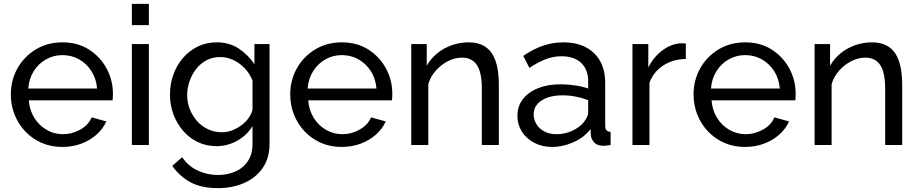

<svg xmlns="http://www.w3.org/2000/svg" viewBox="-20 -750 4752 993"><path d="M36 -261Q36 -335 70 -396Q104 -457 164.5 -494Q225 -531 303 -531Q382 -531 440.5 -493.5Q499 -456 531.5 -395.5Q564 -335 564 -265Q564 -255 563.5 -245.5Q563 -236 562 -231H129Q133 -180 157.5 -140.5Q182 -101 221 -78.5Q260 -56 305 -56Q353 -56 395.5 -80Q438 -104 454 -143L530 -122Q513 -84 479.5 -54Q446 -24 400.5 -7Q355 10 302 10Q243 10 194.5 -11.5Q146 -33 110.5 -70.5Q75 -108 55.5 -157Q36 -206 36 -261ZM482 -292Q478 -343 453 -382Q428 -421 389 -443Q350 -465 303 -465Q257 -465 218 -443Q179 -421 154.5 -382Q130 -343 126 -292Z M662 0V-522H750V0ZM662 -730H750V-620H662Z M859 -260Q859 -315 876.5 -364Q894 -413 926.5 -450.5Q959 -488 1003 -509.5Q1047 -531 1101 -531Q1166 -531 1214.5 -499Q1263 -467 1296 -418V-522H1374V-6Q1374 68 1338.5 119Q1303 170 1242.5 196.5Q1182 223 1108 223Q1020 223 964 192Q908 161 871 108L922 63Q953 109 1002.5 132Q1052 155 1108 155Q1156 155 1196.5 137.5Q1237 120 1261.5 84Q1286 48 1286 -6V-98Q1257 -50 1206.5 -22Q1156 6 1100 6Q1047 6 1002.5 -15.5Q958 -37 926 -74.5Q894 -112 876.5 -160Q859 -208 859 -260ZM1286 -183V-333Q1272 -369 1246 -396.5Q1220 -424 1187 -439.5Q1154 -455 1119 -455Q1079 -455 1047.5 -438Q1016 -421 994 -392.5Q972 -364 960 -329Q948 -294 948 -258Q948 -219 962 -184.5Q976 -150 1000 -123Q1024 -96 1057 -81Q1090 -66 1127 -66Q1155 -66 1181 -76Q1207 -86 1229 -102.5Q1251 -119 1266 -140Q1281 -161 1286 -183Z M1481 -261Q1481 -335 1515 -396Q1549 -457 1609.5 -494Q1670 -531 1748 -531Q1827 -531 1885.5 -493.5Q1944 -456 1976.5 -395.5Q2009 -335 2009 -265Q2009 -255 2008.5 -245.5Q2008 -236 2007 -231H1574Q1578 -180 1602.5 -140.5Q1627 -101 1666 -78.5Q1705 -56 1750 -56Q1798 -56 1840.5 -80Q1883 -104 1899 -143L1975 -122Q1958 -84 1924.5 -54Q1891 -24 1845.5 -7Q1800 10 1747 10Q1688 10 1639.5 -11.5Q1591 -33 1555.5 -70.5Q1520 -108 1500.5 -157Q1481 -206 1481 -261ZM1927 -292Q1923 -343 1898 -382Q1873 -421 1834 -443Q1795 -465 1748 -465Q1702 -465 1663 -443Q1624 -421 1599.5 -382Q1575 -343 1571 -292Z M2560 0H2472V-292Q2472 -375 2446.5 -413.5Q2421 -452 2369 -452Q2333 -452 2297.5 -434Q2262 -416 2234.5 -385.5Q2207 -355 2195 -315V0H2107V-522H2187V-410Q2208 -447 2241 -474Q2274 -501 2316 -516Q2358 -531 2404 -531Q2449 -531 2479.5 -514.5Q2510 -498 2527.5 -468.5Q2545 -439 2552.5 -399Q2560 -359 2560 -312Z M2879 -314Q2914 -314 2953 -308.5Q2992 -303 3022 -292V-330Q3022 -390 2986 -424.5Q2950 -459 2884 -459Q2841 -459 2801.5 -443.5Q2762 -428 2718 -399L2686 -461Q2737 -496 2788 -513.5Q2839 -531 2894 -531Q2994 -531 3052 -475.5Q3110 -420 3110 -321V-100Q3110 -84 3116.5 -76.5Q3123 -69 3138 -68V0Q3125 2 3115.5 3Q3106 4 3100 4Q3069 4 3053.5 -13Q3038 -30 3036 -49L3034 -82Q3000 -38 2945 -14Q2890 10 2836 10Q2784 10 2743 -11.5Q2702 -33 2679 -69.5Q2656 -106 2656 -151Q2656 -201 2684.5 -237.5Q2713 -274 2763 -294Q2813 -314 2879 -314ZM3022 -167V-232Q2991 -244 2957 -250.5Q2923 -257 2890 -257Q2823 -257 2781.5 -230.5Q2740 -204 2740 -158Q2740 -133 2753.5 -109.5Q2767 -86 2793.5 -71Q2820 -56 2859 -56Q2900 -56 2937 -72.5Q2974 -89 2996 -114Q3008 -128 3015 -142.5Q3022 -157 3022 -167Z M3527 -445Q3461 -444 3410.5 -411.5Q3360 -379 3339 -322V0H3251V-522H3333V-401Q3360 -455 3404.5 -488.5Q3449 -522 3498 -526Q3508 -526 3515 -526Q3522 -526 3527 -525Z M3567 -261Q3567 -335 3601 -396Q3635 -457 3695.5 -494Q3756 -531 3834 -531Q3913 -531 3971.5 -493.5Q4030 -456 4062.5 -395.5Q4095 -335 4095 -265Q4095 -255 4094.5 -245.5Q4094 -236 4093 -231H3660Q3664 -180 3688.5 -140.5Q3713 -101 3752 -78.5Q3791 -56 3836 -56Q3884 -56 3926.5 -80Q3969 -104 3985 -143L4061 -122Q4044 -84 4010.5 -54Q3977 -24 3931.5 -7Q3886 10 3833 10Q3774 10 3725.5 -11.5Q3677 -33 3641.5 -70.5Q3606 -108 3586.5 -157Q3567 -206 3567 -261ZM4013 -292Q4009 -343 3984 -382Q3959 -421 3920 -443Q3881 -465 3834 -465Q3788 -465 3749 -443Q3710 -421 3685.5 -382Q3661 -343 3657 -292Z M4646 0H4558V-292Q4558 -375 4532.5 -413.5Q4507 -452 4455 -452Q4419 -452 4383.5 -434Q4348 -416 4320.5 -385.5Q4293 -355 4281 -315V0H4193V-522H4273V-410Q4294 -447 4327 -474Q4360 -501 4402 -516Q4444 -531 4490 -531Q4535 -531 4565.5 -514.5Q4596 -498 4613.5 -468.5Q4631 -439 4638.5 -399Q4646 -359 4646 -312Z"/></svg>

Font: YasnoRaleway Medium
Style: Regular
Weight: 500
Designer: Matt McInerney, Pablo Impallari, Rodrigo Fuenzalida
Foundry: Matt McInerney, Pablo Impallari, Rodrigo Fuenzalida
Version: Version 4.026